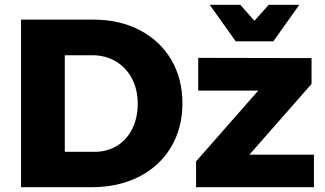

<svg xmlns="http://www.w3.org/2000/svg" viewBox="-20 -783 1361 803"><path d="M743 -351Q743 -248 695.5 -168Q648 -88 561.5 -44Q475 0 363 0H68V-701H370Q480 -701 564.5 -657Q649 -613 696 -533.5Q743 -454 743 -351ZM556 -349Q556 -409 531.5 -455Q507 -501 464 -526.5Q421 -552 366 -552H251V-148H375Q428 -148 469 -173Q510 -198 533 -244Q556 -290 556 -349ZM809 -541 1283 -540V-432L1023 -136H1293V0H800V-108L1060 -404H809ZM1104 -763H1232L1123 -610H966L857 -763H985L1044 -696Z"/></svg>

Font: Montserrat arm2
Style: Bold
Weight: 700
Designer: Julieta Ulanovsky
Foundry: Julieta Ulanovsky
Version: Version 6.000